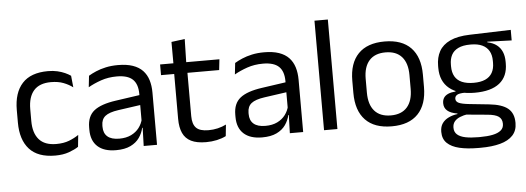

<svg xmlns="http://www.w3.org/2000/svg" viewBox="-53 -816 3168 1157"><g transform="rotate(-5 1531.0 -238.0)"><path d="M253.8 11.1Q148.9 11.1 97.7 -45.7Q46.4 -102.4 46.4 -206.6V-282.3Q46.4 -386.8 97.9 -443.2Q149.3 -499.7 253.8 -499.7Q284.9 -499.7 310.4 -493.8Q336 -487.8 356.2 -478.7Q376.4 -469.5 390.4 -459.7L397.6 -389.1Q373.8 -407.1 341.7 -419.6Q309.6 -432.1 265.9 -432.1Q196.1 -432.1 161.9 -393.2Q127.7 -354.4 127.7 -280.7V-208.7Q127.7 -136.1 161.9 -97Q196.1 -57.8 266.2 -57.8Q310.8 -57.8 343.7 -70.5Q376.6 -83.1 402 -100.9L394.7 -29.5Q372.4 -14.4 337 -1.7Q301.6 11.1 253.8 11.1Z M870 0H789.4L793 -118.6L789.9 -131.1V-286.5L790.3 -314.9Q790.3 -374.3 760.2 -403Q730 -431.7 664.4 -431.7Q612.2 -431.7 568.4 -416.5Q524.6 -401.3 490.4 -381.5L498 -450.4Q517.1 -462 543.4 -473.3Q569.7 -484.7 603.3 -492Q636.9 -499.3 677.3 -499.3Q729.8 -499.3 766.6 -486.6Q803.4 -473.9 826.2 -449.9Q849 -425.8 859.5 -392Q870 -358.1 870 -316.2ZM621.4 10.7Q548.9 10.7 510.3 -24.6Q471.6 -60 471.6 -125.7V-140Q471.6 -207.4 513.3 -240.7Q555 -274.1 646.2 -286.9L800.5 -309.2L804.9 -249.8L656 -228.6Q600.2 -220.7 576.2 -201.4Q552.1 -182 552.1 -144.5V-136.6Q552.1 -97.9 575.9 -77.4Q599.7 -56.8 647.1 -56.8Q688.9 -56.8 718.9 -71.4Q748.9 -86 767.4 -110.5Q786 -135.1 792.5 -165.2L805.2 -109.8H789.7Q782.6 -77.8 763.3 -50.3Q744.1 -22.8 709.5 -6.1Q674.9 10.7 621.4 10.7Z M1166.9 9.8Q1110.5 9.8 1076.1 -7.2Q1041.7 -24.2 1026 -58.6Q1010.3 -93 1010.3 -144.6V-452.3H1090.4V-153.9Q1090.4 -105.9 1112.4 -83.3Q1134.4 -60.7 1186.6 -60.7Q1216 -60.7 1243.3 -67.1Q1270.6 -73.5 1294.3 -85.5L1287.1 -16.1Q1263.3 -3.9 1231.9 3Q1200.4 9.8 1166.9 9.8ZM1282.2 -416.2H930.6V-480.8H1289.4ZM1088.4 -473.1H1011.1L1010.7 -610.1L1091.8 -620.7Z M1754 0H1673.4L1677 -118.6L1673.9 -131.1V-286.5L1674.3 -314.9Q1674.3 -374.3 1644.2 -403Q1614 -431.7 1548.4 -431.7Q1496.2 -431.7 1452.4 -416.5Q1408.6 -401.3 1374.4 -381.5L1382 -450.4Q1401.1 -462 1427.4 -473.3Q1453.7 -484.7 1487.3 -492Q1520.9 -499.3 1561.3 -499.3Q1613.8 -499.3 1650.6 -486.6Q1687.4 -473.9 1710.2 -449.9Q1733 -425.8 1743.5 -392Q1754 -358.1 1754 -316.2ZM1505.4 10.7Q1432.9 10.7 1394.3 -24.6Q1355.6 -60 1355.6 -125.7V-140Q1355.6 -207.4 1397.3 -240.7Q1439 -274.1 1530.2 -286.9L1684.5 -309.2L1688.9 -249.8L1540 -228.6Q1484.2 -220.7 1460.2 -201.4Q1436.1 -182 1436.1 -144.5V-136.6Q1436.1 -97.9 1459.9 -77.4Q1483.7 -56.8 1531.1 -56.8Q1572.9 -56.8 1602.9 -71.4Q1632.9 -86 1651.4 -110.5Q1670 -135.1 1676.5 -165.2L1689.2 -109.8H1673.7Q1666.6 -77.8 1647.3 -50.3Q1628.1 -22.8 1593.5 -6.1Q1558.9 10.7 1505.4 10.7Z M1961.2 0H1880.3V-662.5H1961.2Z M2289.6 12.3Q2184.7 12.3 2130.3 -44.5Q2075.9 -101.2 2075.9 -207.7V-281.9Q2075.9 -388 2130.4 -444.5Q2184.8 -500.9 2289.6 -500.9Q2394.4 -500.9 2448.6 -444.5Q2502.9 -388 2502.9 -281.9V-207.7Q2502.9 -101.2 2448.6 -44.5Q2394.4 12.3 2289.6 12.3ZM2289.6 -53.7Q2354.3 -53.7 2388.1 -92.2Q2422 -130.7 2422 -203V-286.6Q2422 -358.5 2388.2 -396.7Q2354.4 -435 2289.6 -435Q2224.8 -435 2191 -396.7Q2157.2 -358.5 2157.2 -286.6V-203Q2157.2 -130.7 2191 -92.2Q2224.8 -53.7 2289.6 -53.7Z M2805.2 -145.8Q2705.5 -145.8 2652.1 -189.3Q2598.8 -232.8 2598.8 -314.2V-326.3Q2598.8 -376.9 2619.5 -414.4Q2640.3 -451.9 2685.8 -473.2Q2731.4 -494.5 2805.1 -496.6L3053.8 -504.3V-440.5L2906.8 -445.6L2906.7 -441.8Q2941.2 -434.8 2963 -417.8Q2984.9 -400.9 2995.6 -375.3Q3006.3 -349.8 3006.3 -315.9V-305.2Q3006.3 -227.3 2955.4 -186.6Q2904.4 -145.8 2805.2 -145.8ZM2801.6 122.9H2813.2Q2858.2 122.9 2890.3 116.3Q2922.3 109.7 2939.8 95.1Q2957.3 80.6 2957.3 56.3V54.7Q2957.3 26.5 2937.2 11.7Q2917.1 -3.1 2868.2 -7.3L2730.1 -20.1L2752.9 -21Q2725 -16.8 2703.7 -7.9Q2682.5 0.9 2670.5 15.6Q2658.5 30.3 2658.5 52.4V53.5Q2658.5 79.2 2675.9 94.6Q2693.3 109.9 2725.4 116.4Q2757.6 122.9 2801.6 122.9ZM2811.6 187.7H2796.9Q2731.2 187.7 2683.2 176.4Q2635.3 165 2609.2 139.7Q2583.1 114.4 2583.1 72.2V70.2Q2583.1 40.2 2597.3 20.1Q2611.5 0.1 2635.9 -11.5Q2660.2 -23.2 2689.9 -27L2689.6 -30.2Q2648.5 -37.1 2629.1 -54.2Q2609.6 -71.3 2609.6 -99V-99.5Q2609.6 -118.3 2618.2 -131.8Q2626.8 -145.3 2644.7 -153.3Q2662.6 -161.3 2690 -163.3V-173.3L2782.8 -150L2745.1 -151.2Q2710.9 -150.7 2697.9 -142.7Q2684.8 -134.8 2684.8 -119.7V-119.2Q2684.8 -102.4 2703.3 -93.9Q2721.8 -85.4 2766.6 -80.7L2884.8 -68.4Q2962.5 -60.3 2998 -31.1Q3033.5 -1.9 3033.5 55.2V57.6Q3033.5 103.2 3006.5 132Q2979.6 160.8 2929.9 174.2Q2880.3 187.7 2811.6 187.7ZM2804.1 -205.9Q2845.8 -205.9 2873.7 -218.3Q2901.7 -230.7 2915.9 -255.4Q2930.1 -280.1 2930.1 -315.8V-328Q2930.1 -363.2 2916.2 -387.5Q2902.3 -411.9 2874.9 -424.6Q2847.5 -437.4 2806.1 -437.4H2803.1Q2758 -437.4 2729.9 -423.7Q2701.7 -410 2688.9 -385.3Q2676.2 -360.6 2676.2 -327.4V-316.1Q2676.2 -280.2 2690.3 -255.5Q2704.4 -230.8 2732.9 -218.3Q2761.3 -205.9 2804.1 -205.9Z"/></g></svg>

Font: Anek Devanagari Medium
Style: Regular
Weight: 500
Designer: Kailash Malviya (Devanagari) & Yesha Goshar (Latin)
Foundry: Ek Type
Version: Version 1.003